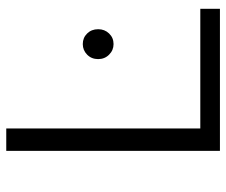

<svg xmlns="http://www.w3.org/2000/svg" viewBox="-76 -664 740 629"><g transform="rotate(-90 294.5 -350.0)"><path d="M114.3 0V-700H187.6V-64.3H579.6V0ZM464.1 -348.5Q443.9 -348.5 429.4 -363.1Q414.9 -377.6 414.9 -398.9Q414.9 -420.7 429.4 -435Q443.9 -449.3 464.1 -449.3Q484.8 -449.3 498.8 -435Q512.8 -420.7 512.8 -398.9Q512.8 -377.6 498.8 -363.1Q484.8 -348.5 464.1 -348.5Z"/></g></svg>

Font: Montserrat Thin
Style: Regular
Weight: 100
Designer: Julieta Ulanovsky
Foundry: Julieta Ulanovsky
Version: Version 9.000